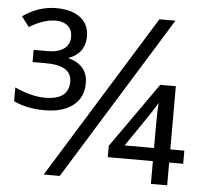

<svg xmlns="http://www.w3.org/2000/svg" viewBox="-52 -777 883 832"><g transform="rotate(5 390.0 -361.5)"><path d="M159.7 -723.1Q226.6 -723.1 264.6 -694.1Q302.7 -665 302.7 -612.8Q302.7 -574.7 283.4 -549.3Q264.2 -523.9 229.5 -512.2Q315.4 -489.3 315.4 -410.2Q315.4 -347.2 270.5 -312.5Q225.6 -277.8 147.7 -277.8Q69.8 -277.8 12.7 -305.2V-365.2Q85 -332 144.5 -332Q247.6 -332 247.6 -411.1Q247.6 -481.4 134.8 -481.4H77.6V-534.2H135.7Q185.1 -534.2 209.7 -553Q234.4 -571.8 234.4 -603.5Q234.4 -635.3 214.8 -652.1Q195.3 -668.9 162.6 -668.9Q109.4 -668.9 47.9 -630.9L14.6 -674.8Q82.5 -723.1 159.7 -723.1ZM237.8 0H168L608.9 -713.9H678.7ZM705.1 -156.2H766.1V-99.1H705.1V0H634.3V-99.1H438V-148.4L637.2 -431.2H705.1ZM634.3 -156.2V-251.5Q634.3 -316.9 637.2 -353.5Q632.3 -342.3 612.1 -312Q591.8 -281.7 588.4 -276.4L506.3 -156.2Z"/></g></svg>

Font: Open Sans Hebrew
Style: Regular
Weight: 400
Foundry: Ascender Corporation, Yanek Iontef
Version: Version 2.001;PS 002.001;hotconv 1.0.70;makeotf.lib2.5.58329